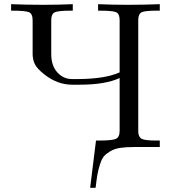

<svg xmlns="http://www.w3.org/2000/svg" viewBox="-20 -703 818 918"><path d="M33 -652V-683Q110 -680 187 -680Q258 -680 328 -683V-652H317Q258 -652 241.5 -644Q225 -636 225 -607V-445Q225 -389 254 -357Q283 -325 325 -325Q325 -325 355 -325Q484 -326 552 -357V-607Q552 -637 535.5 -644.5Q519 -652 458 -652H449V-683Q520 -680 590 -680Q668 -680 744 -683V-652H729Q673 -652 657.5 -644.5Q642 -637 641 -610V-73Q642 -47 658 -39Q674 -31 728 -31H744V0H621Q582 0 555 4Q528 8 508.5 19.5Q489 31 478 43Q467 55 458.5 81.5Q450 108 446 130.5Q442 153 437 195H411L439 -31H451Q516 -31 534 -39Q552 -47 552 -78V-330Q484 -298 360 -298H325Q254 -298 191 -348Q156 -376 146 -397.5Q136 -419 136 -445V-605Q136 -637 119 -644.5Q102 -652 38 -652Z"/></svg>

Font: CMU Serif
Style: Roman
Weight: 500
Version: Version 0.7.0